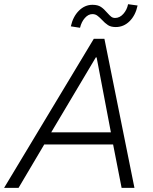

<svg xmlns="http://www.w3.org/2000/svg" viewBox="-51 -907 741 927"><path d="M401.9 -719.7H453.1L598.1 0H536.1L495.1 -209.5H162.6L38.6 0H-31.2ZM395.5 -883.8Q420.9 -883.8 436 -873.8Q451.2 -863.8 466.8 -845.2Q478.5 -832 486.1 -826.2Q493.7 -820.3 504.9 -820.3Q526.9 -820.3 544.4 -839.8Q562 -859.4 567.4 -886.7L613.3 -880.4Q603.5 -833.5 575 -804.9Q546.4 -776.4 507.8 -776.4Q484.9 -776.4 470.5 -785.6Q456.1 -794.9 440.4 -812Q427.2 -825.7 417.7 -832.3Q408.2 -838.9 395 -838.9Q375.5 -838.9 358.9 -820.3Q342.3 -801.8 335.4 -772.9L291 -779.8Q301.3 -826.7 329.8 -855.2Q358.4 -883.8 395.5 -883.8ZM484.4 -268.1 415.5 -629.9H411.6L196.3 -268.1Z"/></svg>

Font: Reddit Sans Vanilla Light
Style: Italic
Weight: 300
Italic angle: -11.25°
Designer: Stephen Hutchings
Version: Version 1.013